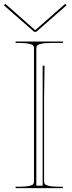

<svg xmlns="http://www.w3.org/2000/svg" viewBox="-56 -975 371 995"><path d="M-28.3 -955.1 125 -819.8H127.9L281.7 -955.1L288.6 -947.3L131.8 -810.1H121.1L-35.6 -947.3ZM165 -634.8H174.8Q172.4 -499.5 172.4 -459.5V-35.2Q172.4 -26.4 176.5 -21Q180.7 -15.6 198 -11.5Q215.3 -7.3 247.6 -7.3H270V0H24.9V-7.3H44.9Q76.7 -7.3 93.8 -11Q110.8 -14.6 115.5 -19.8Q120.1 -24.9 120.1 -33.7V-725.1Q120.1 -733.9 116 -739Q111.8 -744.1 94.5 -748.3Q77.1 -752.4 44.9 -752.4H24.9V-759.8H270V-752.4H207.5Q175.3 -752.4 158 -748.3Q140.6 -744.1 136.5 -739Q132.3 -733.9 132.3 -725.1V-12.7H165Z"/></svg>

Font: ZnikomitNo25
Style: Regular
Weight: 100
Designer: gluk
Foundry: gluk
Version: Version 0.56